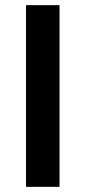

<svg xmlns="http://www.w3.org/2000/svg" viewBox="-20 -725 331 745"><path d="M81 0V-705H211V0Z"/></svg>

Font: Nunito Sans 12pt ExtraLight 11pt
Style: Bold
Weight: 700
Version: Version 3.101;gftools[0.9.27]